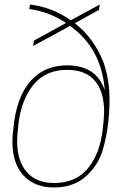

<svg xmlns="http://www.w3.org/2000/svg" viewBox="-20 -826 566 852"><path d="M220 -14Q317 -14 370.5 -79.5Q424 -145 436 -253Q442 -304 442 -330Q442 -420 400.5 -468Q359 -516 278 -516Q183 -516 129 -450.5Q75 -385 62 -277Q56 -226 56 -200Q56 -113 98 -63.5Q140 -14 220 -14ZM220 6Q133 6 84 -47.5Q35 -101 35 -198Q35 -224 39 -253Q52 -396 117 -468Q178 -536 278 -536Q408 -536 445 -425Q431 -611 291 -711L127 -622L131 -646L273 -724Q201 -773 110 -786L113 -806Q214 -793 294 -736L423 -806L419 -782L312 -723Q394 -660 438 -553Q466 -474 466 -384Q466 -258 434 -154Q417 -103 381 -63Q321 6 220 6Z"/></svg>

Font: Tanohe Sans Thin
Style: Italic
Weight: 100
Designer: Village Type and Design LLC & Cristiano Sobral
Foundry: Cooper Hewitt Smithsonian Design Museum
Version: Version 1.00;September 29, 2021;FontCreator 13.0.0.2655 64-b